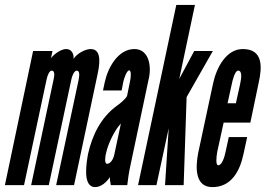

<svg xmlns="http://www.w3.org/2000/svg" viewBox="-34 -755 1083 783"><path d="M257 -431C259 -443 268 -467 279 -467C290 -467 291 -452 287 -431L195 0H268L363 -448C370 -481 386 -555 336 -555C314 -555 280 -537 266 -515C268 -535 258 -555 236 -555C217 -555 190 -538 174 -518L180 -547H101L-14 0H64L156 -431C160 -450 168 -467 177 -467C187 -467 190 -454 185 -433L93 0H165Z M484 -363C478 -352 459 -335 443 -324C377 -276 342 -203 325 -127C319 -93 301 8 354 8C378 8 401 -12 414 -33C413 -27 417 -5 418 0H485C488 -24 490 -46 501 -95L572 -431C585 -482 575 -555 514 -555C448 -555 406 -480 393 -419L386 -386H462L469 -422C472 -436 483 -468 493 -468C502 -468 500 -439 496 -422ZM432 -124C428 -105 416 -87 403 -87C389 -87 397 -125 398 -128C407 -172 436 -228 459 -251Z M685 -735 529 0H604L654 -232L639 0H715L727 -359L834 -547H758L697 -433L761 -735Z M899 -196 886 -136C882 -117 872 -81 856 -81C845 -81 848 -114 852 -136L878 -255H987L1021 -418C1035 -481 1040 -555 956 -555C889 -555 849 -480 835 -415L774 -130C762 -67 763 8 832 8C909 8 944 -56 959 -127L974 -196ZM911 -411C914 -427 924 -467 937 -467C954 -467 951 -438 945 -411L928 -334H894Z"/></svg>

Font: League Gothic Condensed Italic
Style: Regular
Weight: 400
Width: 3
Designer: Tyler Finck
Foundry: The League of Moveable Type
Version: Version 1.001;PS 001.001;hotconv 1.0.56;makeotf.lib2.0.21325